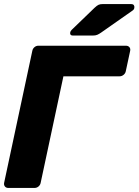

<svg xmlns="http://www.w3.org/2000/svg" viewBox="-20 -925 682 945"><path d="M20.8 0Q10.1 0 4.2 -7.2Q-1.7 -14.5 0.3 -25.1L139 -674.5Q141 -685.5 149.6 -692.8Q158.1 -700 168.8 -700H599.7Q610.7 -700 616.9 -692.8Q623 -685.5 620.6 -674.5L599.1 -574.5Q597.1 -563.9 588.2 -556.6Q579.4 -549.4 568.4 -549.4H292.1L180.1 -25.1Q178.1 -14.5 169.6 -7.2Q161 0 150 0ZM338.8 -750Q323.5 -750 325.4 -764.5Q326.6 -772.5 333 -778.2L445.1 -886.4Q457.6 -898.2 465.6 -901.6Q473.6 -905 486.1 -905H625.9Q634.5 -905 638.5 -899.9Q642.5 -894.7 641.2 -887.2Q640.6 -878.7 632.9 -873.4L477.4 -764.4Q467.4 -757.4 458.7 -753.7Q450 -750 436.2 -750Z"/></svg>

Font: Rubik Light
Style: Italic
Weight: 300
Italic angle: -12°
Designer: Hubert and Fischer
Foundry: Hubert and Fischer
Version: Version 2.300;gftools[0.9.30]